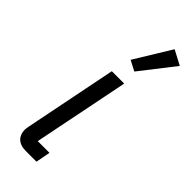

<svg xmlns="http://www.w3.org/2000/svg" viewBox="-255 -812 845 845"><g transform="rotate(45 167.5 -390.0)"><path d="M335 -744 267 -780 163 -610 211 -585ZM187 0 200 -68H127L217 -516H140L54 -86C52 -76 51 -69 51 -63C51 -26 74 0 120 0Z"/></g></svg>

Font: LVC Sans
Style: Italic
Weight: 400
Italic angle: -11.31°
Designer: Mike Abbink, Paul van der Laan, Pieter van Rosmalen
Foundry: Bold Monday
Version: Version 3.0